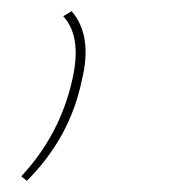

<svg xmlns="http://www.w3.org/2000/svg" viewBox="-20 -135 309 343"><path d="M28 188 18 180Q87 106 109 8Q127 -69 93 -106L108 -115Q146 -71 126 9Q105 111 28 188Z"/></svg>

Font: EauTestText Thin
Style: Italic
Weight: 250
Italic angle: -12°
Designer: Christian Thalmann (Catharsis Fonts)
Version: Version 0.001;PS 000.001;hotconv 1.0.88;makeotf.lib2.5.64775